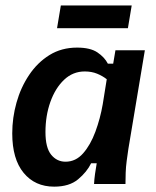

<svg xmlns="http://www.w3.org/2000/svg" viewBox="-20 -688 584 718"><path d="M182.5 10Q110.8 10 68.3 -41.7Q25.8 -93.3 25.8 -189.2Q25.8 -247.5 41.7 -304.2Q57.5 -360.8 88.8 -407.5Q120 -454.2 165 -482.1Q210 -510 268.3 -510Q317.5 -510 344.2 -492.1Q370.8 -474.2 383.3 -450H403.3L411.7 -500H521.7L460 -130.8Q456.7 -109.2 453.8 -86.7Q450.8 -64.2 450 -42.1Q449.2 -20 449.2 0H331.7Q332.5 -16.7 335.4 -37.9Q338.3 -59.2 341.7 -77.5H320.8Q305 -45 272.1 -17.5Q239.2 10 182.5 10ZM225 -83.3Q263.3 -83.3 290.8 -114.6Q318.3 -145.8 336.7 -195.4Q355 -245 364.2 -298.3L379.2 -391.7Q363.3 -404.2 342.9 -412.5Q322.5 -420.8 296.7 -420.8Q252.5 -420.8 219.6 -389.6Q186.7 -358.3 168.3 -306.7Q150 -255 150 -194.2Q150 -135.8 171.2 -109.6Q192.5 -83.3 225 -83.3ZM193.3 -582.5 207.5 -667.5H472.5L458.3 -582.5Z"/></svg>

Font: Familjen Grotesk SemiBold
Style: Italic
Weight: 600
Italic angle: -9.46201°
Designer: Anders Wikstroem, Jonas Baeckman, Matilda Gysing, Kristian Moeller
Foundry: Familjen STHLM AB
Version: Version 2.002